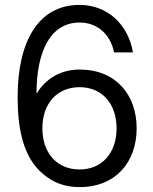

<svg xmlns="http://www.w3.org/2000/svg" viewBox="-20 -752 626 784"><path d="M305 12C454 12 538 -92 538 -228C538 -364 454 -468 305 -468C226 -468 165 -429 129 -369C129 -539 184 -660 305 -660C375 -660 430 -615 446 -538H523C503 -655 416 -732 305 -732C136 -732 52 -582 52 -356C52 -229 73 -108 159 -39C197 -8 241 12 305 12ZM153 -228C153 -328 212 -396 305 -396C397 -396 456 -328 456 -228C456 -128 397 -60 305 -60C212 -60 153 -128 153 -228Z"/></svg>

Font: Aspekta 350
Style: Regular
Weight: 350
Designer: Ivo Dolenc
Version: Version 2.000